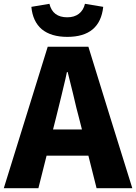

<svg xmlns="http://www.w3.org/2000/svg" viewBox="-28 -990 716 1010"><path d="M-8 0 223 -744H437L552 -372L668 0H480L437 -171H217L174 0ZM251 -309H403L387 -372Q376 -411 356 -498Q337 -575 328 -611H324Q321 -599 316 -574Q303 -518 296 -490Q293 -477 287 -453Q274 -398 267 -372ZM326 -796Q241 -796 192 -836Q144 -877 137 -954L232 -970Q249 -899 326 -899Q363 -899 387 -917.5Q411 -936 419 -970L515 -954Q498 -796 326 -796Z"/></svg>

Font: GenSekiGothic TW H
Style: Regular
Weight: 900
Version: Version 1.501;PS 1;hotconv 16.6.51;makeotf.lib2.5.65220